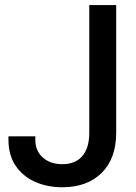

<svg xmlns="http://www.w3.org/2000/svg" viewBox="-20 -748 549 777"><path d="M232.4 9.8Q170.4 9.8 121.1 -12.5Q71.8 -34.7 43 -77.6Q14.2 -120.6 14.2 -182.1V-196.3H123V-182.1Q123 -136.7 153.6 -110.1Q184.1 -83.5 232.4 -83.5Q284.7 -83.5 313 -116.2Q341.3 -148.9 341.3 -211.4V-727.5H450.2V-211.4Q450.2 -106.4 391.4 -48.3Q332.5 9.8 232.4 9.8Z"/></svg>

Font: Inter Tight Medium
Style: Regular
Weight: 500
Designer: Rasmus Andersson
Foundry: rsms
Version: Version 3.004; ttfautohint (v1.8.4.7-5d5b)